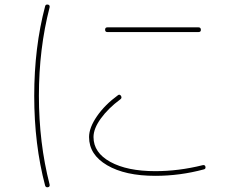

<svg xmlns="http://www.w3.org/2000/svg" viewBox="-20 -780 1040 841"><path d="M450.2 -639.6Q440.4 -639.6 440.4 -649.9Q440.4 -660.2 450.2 -660.2H849.6Q859.4 -660.2 859.9 -649.9Q860.4 -639.6 849.6 -639.6ZM190.4 40Q180.7 42 177.7 33.2Q129.9 -147.5 129.9 -359.9Q129.9 -572.3 177.7 -752.9Q179.7 -761.7 190.4 -759.8Q199.2 -757.8 197.3 -748Q150.4 -566.4 150.4 -360.4Q150.4 -154.3 197.3 28.3Q199.2 38.1 190.4 40ZM660.2 -9.8Q528.3 -9.8 449.2 -56.2Q370.1 -102.5 370.1 -179.7Q370.1 -220.7 404.8 -271Q439.5 -321.3 497.1 -363.3Q503.9 -368.2 509.8 -360.4Q515.6 -350.6 506.8 -344.7Q454.1 -305.7 421.9 -261.2Q389.6 -216.8 389.6 -179.7Q389.6 -111.3 463.4 -70.8Q537.1 -30.3 660.2 -30.3Q762.7 -30.3 868.2 -56.6Q877.9 -58.6 879.9 -49.8Q881.8 -40 873 -38.1Q768.6 -9.8 660.2 -9.8Z"/></svg>

Font: Rounded-X Mgen+ 1mn thin
Style: Regular
Weight: 100
Designer: [Source Han Sans]
Ryoko NISHIZUKA  (kana & ideographs); Paul D. Hunt (Latin, Greek & Cyrillic); Wenlong ZHANG  (bopomofo
Version: Version 1.059.20150602